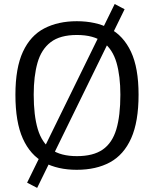

<svg xmlns="http://www.w3.org/2000/svg" viewBox="-20 -832 771 954"><path d="M164.6 101.6 114.7 75.7 549.8 -812 599.1 -786.1ZM361.3 11.7Q267.1 11.7 198.7 -24.9Q130.4 -61.5 93.5 -143.3Q56.6 -225.1 56.6 -361.3Q56.6 -494.6 94 -575Q131.3 -655.3 200 -690.9Q268.6 -726.6 361.8 -726.6Q455.6 -726.6 524.4 -690.7Q593.3 -654.8 630.9 -574.7Q668.5 -494.6 668.5 -361.8Q668.5 -227.1 631.8 -145Q595.2 -63 526.6 -25.6Q458 11.7 361.3 11.7ZM362.3 -56.2Q443.4 -56.2 490.5 -88.9Q537.6 -121.6 557.9 -189.2Q578.1 -256.8 578.1 -361.3Q578.1 -453.6 559.1 -520Q540 -586.4 493.2 -622.3Q446.3 -658.2 361.8 -658.2Q278.3 -658.2 231.7 -622.3Q185.1 -586.4 166.3 -520Q147.5 -453.6 147.5 -361.8Q147.5 -258.3 167.7 -190.4Q188 -122.6 234.9 -89.4Q281.7 -56.2 362.3 -56.2Z"/></svg>

Font: Pontano Sans
Style: Regular
Weight: 400
Designer: Vernon Adams
Foundry: Vernon Adams
Version: Version 2.001